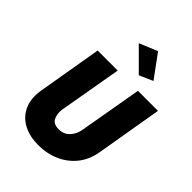

<svg xmlns="http://www.w3.org/2000/svg" viewBox="-282 -1123 1294 1294"><g transform="rotate(45 365.5 -475.5)"><path d="M317 -931 447 -985 567 -821 470 -778ZM156 -700H347L268 -246Q263 -204 278.5 -172Q294 -140 343 -139Q392 -138 422.5 -170Q453 -202 461 -247L540 -700H731L651 -230Q637 -144 590.5 -85.5Q544 -27 474.5 3.5Q405 34 323 34Q243 34 183.5 3.5Q124 -27 94.5 -86Q65 -145 76 -230Z"/></g></svg>

Font: Jost* Heavy
Style: Italic
Weight: 800
Italic angle: -10°
Version: Version 3.7